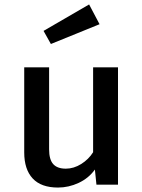

<svg xmlns="http://www.w3.org/2000/svg" viewBox="-20 -831 640 864"><path d="M201 -159Q201 -113 219.5 -92.5Q238 -72 276 -72Q312 -72 345.5 -93Q379 -114 399 -146V-528H511V0H414L407 -68Q379 -29 334 -8Q289 13 241 13Q165 13 127 -28Q89 -69 89 -145V-528H201ZM428 -722 209 -633 176 -692 381 -811Z"/></svg>

Font: Fira Mono Medium
Style: Regular
Weight: 500
Designer: Carrois Corporate & Edenspiekermann AG
Foundry: Carrois Corporate GbR & Edenspiekermann AG
Version: Version 3.206